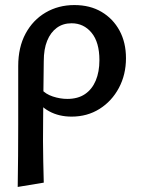

<svg xmlns="http://www.w3.org/2000/svg" viewBox="-20 -450 556 759"><path d="M50 289Q51 227 51.5 165.5Q52 104 52 44Q52 -16 52 -74.5Q52 -133 52 -189Q52 -263 81 -317Q110 -371 160.5 -400.5Q211 -430 274 -430Q336 -430 381.5 -403Q427 -376 452.5 -329Q478 -282 478 -220Q478 -155 450 -102.5Q422 -50 373.5 -19.5Q325 11 263 11Q213 11 174.5 -10Q136 -31 119 -66L144 -97Q160 -78 189 -68.5Q218 -59 246 -59Q288 -59 316 -78Q344 -97 358.5 -131.5Q373 -166 373 -212Q373 -283 342 -320.5Q311 -358 263 -358Q229 -358 204.5 -340Q180 -322 166.5 -289Q153 -256 153 -208Q152 -137 151.5 -81Q151 -25 150.5 21Q150 67 150 108Q150 149 151 188.5Q152 228 153 272Z"/></svg>

Font: Ysabeau SemiBold
Style: Regular
Weight: 600
Designer: Christian Thalmann (Catharsis Fonts)
Version: Version 2.000;gftools[0.9.27.dev2+g8671c4b]